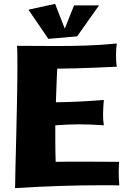

<svg xmlns="http://www.w3.org/2000/svg" viewBox="-20 -956 659 993"><path d="M517 -308C514 -327 513 -345 513 -363C513 -389 515 -414 517 -439C428 -432 348 -428 269 -427C272 -524 276 -601 276 -601C386 -601 584 -611 584 -611C584 -611 580 -635 580 -670C580 -688 581 -709 584 -731C476 -720 372 -718 270 -718C202 -718 135 -719 68 -719C70 -695 70 -657 70 -610C70 -413 58 -60 58 17C212 7 365 2 520 2C545 2 572 2 597 3C595 -22 594 -46 594 -66C594 -97 596 -119 596 -119C596 -119 506 -120 408 -120C360 -120 310 -120 268 -119C267 -150 266 -187 266 -226V-308C308 -311 349 -313 390 -313C432 -313 475 -311 517 -308ZM230 -755 379 -768 492 -928H363L315 -808L265 -936L127 -906Z"/></svg>

Font: Galindo
Style: Regular
Weight: 400
Designer: Astigmatic (AOETI)
Foundry: Astigmatic (AOETI)
Version: Version 1.000